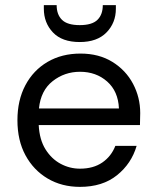

<svg xmlns="http://www.w3.org/2000/svg" viewBox="-20 -717 609 749"><path d="M292 12Q221 12 166 -20.5Q111 -53 79.5 -111Q48 -169 48 -248Q48 -326 79 -384.5Q110 -443 165.5 -475.5Q221 -508 294 -508Q366 -508 418.5 -475.5Q471 -443 499 -390Q527 -337 527 -276Q527 -265 526.5 -254Q526 -243 526 -229H131Q134 -172 157.5 -134.5Q181 -97 216.5 -78Q252 -59 292 -59Q344 -59 379 -83Q414 -107 430 -148H513Q493 -79 436.5 -33.5Q380 12 292 12ZM292 -437Q232 -437 185.5 -400.5Q139 -364 132 -294H444Q441 -361 398 -399Q355 -437 292 -437ZM291 -553Q222 -553 186.5 -590.5Q151 -628 151 -683V-697H201Q201 -660 222 -639.5Q243 -619 291 -619Q339 -619 360 -639.5Q381 -660 381 -697H432V-683Q432 -628 395.5 -590.5Q359 -553 291 -553Z"/></svg>

Font: DeepMind Sans
Style: Regular
Weight: 400
Designer: Jonny Pinhorn / Modifications: Colophon Foundry
Foundry: Colophon Foundry
Version: Version 1.002; ttfautohint (v1.8.2)